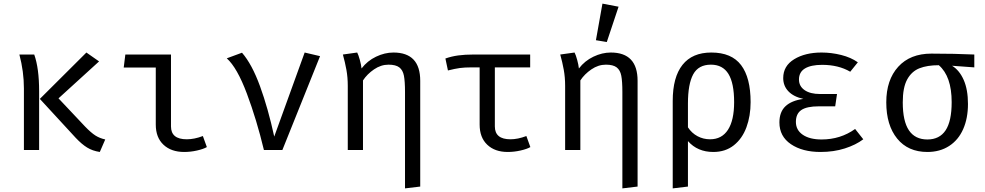

<svg xmlns="http://www.w3.org/2000/svg" viewBox="-20 -828 5440 1060"><path d="M527 -489 303 -285 450 -129Q483 -95 506.5 -80Q530 -65 561 -58L531 11Q491 5 461 -13.5Q431 -32 398 -67L200 -282L457 -538ZM196 -325V0H112V-340Q112 -433 87 -527H169Q196 -451 196 -325Z M663 -455 672 -527H924V-130Q924 -59 1011 -59Q1053 -59 1100 -77L1122 -16Q1103 -5 1067.5 3Q1032 11 997 11Q925 11 882.5 -29Q840 -69 840 -140V-455Z M1232 -506 1316 -537Q1371 -474 1415.5 -352Q1460 -230 1494 -74L1662 -538L1747 -518L1539 0H1437Q1397 -167 1343 -311Q1289 -455 1232 -506Z M2300 -382V202L2216 212V-320Q2216 -379 2210 -410Q2204 -441 2184.5 -456Q2165 -471 2125 -471Q2083 -471 2045 -445Q2007 -419 1984 -384V0H1900V-354Q1900 -401 1892.5 -442.5Q1885 -484 1873 -527L1952 -538Q1959 -525 1966.5 -497.5Q1974 -470 1976 -450Q2008 -492 2056 -515Q2104 -538 2152 -538Q2300 -538 2300 -382Z M2908 -16Q2889 -5 2853.5 3Q2818 11 2783 11Q2712 11 2670 -29Q2628 -69 2628 -140V-456H2583Q2545 -456 2519 -452.5Q2493 -449 2453 -439L2439 -505Q2473 -517 2510 -522Q2547 -527 2595 -527H2907V-456H2712V-130Q2712 -59 2798 -59Q2839 -59 2886 -77Z M3500 -382V202L3416 212V-320Q3416 -379 3410 -410Q3404 -441 3384.5 -456Q3365 -471 3325 -471Q3283 -471 3245 -445Q3207 -419 3184 -384V0H3100V-354Q3100 -401 3092.5 -442.5Q3085 -484 3073 -527L3152 -538Q3159 -525 3166.5 -497.5Q3174 -470 3176 -450Q3208 -492 3256 -515Q3304 -538 3352 -538Q3500 -538 3500 -382ZM3395 -791 3330 -596 3270 -606 3306 -808Z M4124 -264Q4124 -188 4101 -125.5Q4078 -63 4031.5 -26Q3985 11 3918 11Q3831 11 3778 -49V202L3694 212V-271Q3694 -402 3748 -470Q3802 -538 3907 -538Q4019 -538 4071.5 -468.5Q4124 -399 4124 -264ZM3778 -257V-125Q3799 -93 3831 -76Q3863 -59 3900 -59Q3965 -59 3999 -111.5Q4033 -164 4033 -264Q4033 -369 4001.5 -420Q3970 -471 3905 -471Q3836 -471 3807 -417.5Q3778 -364 3778 -257Z M4501 -241Q4434 -241 4404 -220.5Q4374 -200 4374 -155Q4374 -110 4412 -84Q4450 -58 4516 -58Q4620 -58 4701 -116L4746 -59Q4705 -28 4644 -8.5Q4583 11 4510 11Q4410 11 4346.5 -32Q4283 -75 4283 -152Q4283 -210 4316.5 -241.5Q4350 -273 4415 -282Q4361 -294 4332.5 -324Q4304 -354 4304 -397Q4304 -464 4364.5 -501Q4425 -538 4516 -538Q4570 -538 4624 -524.5Q4678 -511 4716 -484L4674 -432Q4609 -470 4519 -470Q4457 -470 4424 -450Q4391 -430 4391 -389Q4391 -352 4422 -330.5Q4453 -309 4507 -309H4601L4591 -241Z M5359 -456 5236 -465Q5277 -440 5300.5 -386.5Q5324 -333 5324 -254Q5324 -175 5297.5 -115Q5271 -55 5220 -22Q5169 11 5100 11Q4993 11 4933 -63Q4873 -137 4873 -263Q4873 -387 4939 -459.5Q5005 -532 5122 -532Q5249 -532 5359 -527ZM5234 -264Q5234 -407 5163 -468Q5099 -468 5056 -451Q5013 -434 4988.5 -389.5Q4964 -345 4964 -263Q4964 -159 4998 -108.5Q5032 -58 5100 -58Q5167 -58 5200.5 -108.5Q5234 -159 5234 -264Z"/></svg>

Font: Fira Mono
Style: Regular
Weight: 400
Designer: Carrois Corporate & Edenspiekermann AG
Foundry: Carrois Corporate GbR & Edenspiekermann AG
Version: Version 3.206